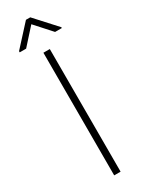

<svg xmlns="http://www.w3.org/2000/svg" viewBox="-234 -931 731 964"><g transform="rotate(-30 131.5 -449.0)"><path d="M254.4 -776.9V-772H215.3L131.3 -865.2L47.4 -772H10.3V-778.8L119.1 -897.9H144ZM149.4 0H112.3V-710.9H149.4Z"/></g></svg>

Font: Robert Sans ExtraLight
Style: Regular
Weight: 250
Designer: Christian Robertson (extended by Adam Twardoch)
Foundry: Google
Version: Version 12.135;April 2, 2019;FontCreator 11.5.0.2425 64-bit;